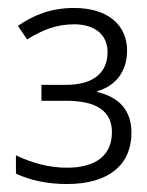

<svg xmlns="http://www.w3.org/2000/svg" viewBox="-20 -877 369 482"><path d="M148 -415C255 -415 310 -465 310 -544C310 -599 280 -633 224 -646V-648C269 -661 299 -696 299 -750C299 -815 250 -857 166 -857C108 -857 64 -839 25 -812L48 -778C85 -801 121 -816 166 -816C217 -816 250 -791 250 -746C250 -695 215 -664 146 -664H84V-624H146C221 -624 261 -599 261 -545C261 -489 223 -456 148 -456C105 -456 62 -467 20 -487V-441C57 -424 100 -415 148 -415Z"/></svg>

Font: Noto Sans Tamil UI Light
Style: Regular
Weight: 300
Designer: Jelle Bosma - Monotype Design Team
Foundry: Monotype Imaging Inc.
Version: Version 2.004